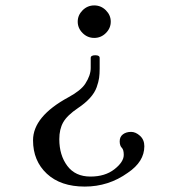

<svg xmlns="http://www.w3.org/2000/svg" viewBox="-20 -510 680 709"><path d="M437 62Q437 43 430 36Q422 28 422 12Q422 -5 434 -14Q446 -23 464 -23Q481 -23 497 -8.5Q513 6 513 30Q513 87 452 128Q381 179 293 179Q204 179 153 131.5Q102 84 102 8Q102 -80 233 -151Q279 -176 295 -201Q315 -232 315 -259V-296Q315 -306 332 -306Q348 -306 348 -296V-257Q348 -237 346 -222.5Q344 -208 337 -188Q330 -168 312.5 -148.5Q295 -129 268 -111Q228 -84 213.5 -58.5Q199 -33 199 4Q199 63 228.5 102.5Q258 142 314 142Q368 142 402.5 115Q437 88 437 62ZM371 -472Q389 -454 389 -430Q389 -406 371 -388Q353 -370 328 -370Q303 -370 285 -388Q267 -406 267 -430Q267 -454 285 -472Q303 -490 328 -490Q353 -490 371 -472Z"/></svg>

Font: Libertinus Mono
Style: Regular
Weight: 400
Designer: Philipp H. Poll
Foundry: Khaled Hosny
Version: Version 6.7